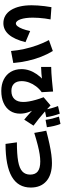

<svg xmlns="http://www.w3.org/2000/svg" viewBox="1011 -1906 977 3040"><g transform="rotate(90 1500.0 -386.5)"><path d="M348 49Q282 49 229.5 18.5Q177 -12 140 -70.5Q103 -129 83.5 -211.5Q64 -294 64 -398Q64 -444 67.5 -497Q71 -550 78 -605Q85 -660 94 -712L288 -698Q280 -659 273.5 -610.5Q267 -562 263.5 -512Q260 -462 260 -418Q260 -359 266.5 -309.5Q273 -260 285.5 -224Q298 -188 315 -168.5Q332 -149 352 -149Q375 -149 396.5 -176Q418 -203 437.5 -253.5Q457 -304 472 -375L648 -301Q605 -127 529.5 -39Q454 49 348 49ZM788 -72Q779 -179 755.5 -284Q732 -389 696.5 -487.5Q661 -586 615 -672L788 -734Q841 -647 879.5 -547.5Q918 -448 943 -338Q968 -228 978 -108Z M1420 82Q1316 82 1238 42.5Q1160 3 1117.5 -69Q1075 -141 1075 -238Q1075 -302 1095.5 -362.5Q1116 -423 1156 -481Q1196 -539 1256 -593L1276 -567Q1200 -558 1146 -553.5Q1092 -549 1040 -548V-708Q1086 -708 1138 -711.5Q1190 -715 1260 -721Q1330 -727 1430 -738L1440 -558Q1387 -520 1347.5 -468Q1308 -416 1286.5 -357.5Q1265 -299 1265 -240Q1265 -162 1305 -120Q1345 -78 1420 -78Q1504 -78 1549.5 -126.5Q1595 -175 1595 -266Q1595 -307 1586.5 -356.5Q1578 -406 1561.5 -464Q1545 -522 1520 -588L1650 -698Q1699 -651 1752.5 -603.5Q1806 -556 1861.5 -511.5Q1917 -467 1970 -428L1875 -281Q1854 -298 1830 -318.5Q1806 -339 1773 -369Q1740 -399 1690 -445L1703 -470Q1731 -416 1748 -372.5Q1765 -329 1772.5 -291.5Q1780 -254 1780 -216Q1780 -125 1736 -58Q1692 9 1611 45.5Q1530 82 1420 82ZM1717 -605Q1707 -664 1693.5 -713.5Q1680 -763 1659 -816L1780 -844Q1799 -793 1812.5 -741.5Q1826 -690 1836 -630ZM1878 -619Q1870 -678 1857.5 -727.5Q1845 -777 1827 -831L1943 -855Q1963 -803 1975 -751.5Q1987 -700 1995 -640Z M2234 -165Q2422 -165 2534 -185Q2646 -205 2695.5 -251.5Q2745 -298 2745 -375Q2745 -457 2694 -496Q2643 -535 2537 -535Q2486 -535 2423 -525.5Q2360 -516 2277.5 -495Q2195 -474 2085 -440L2050 -630Q2168 -661 2261.5 -681Q2355 -701 2429 -710.5Q2503 -720 2562 -720Q2747 -720 2848.5 -632Q2950 -544 2950 -385Q2950 -184 2778 -84.5Q2606 15 2259 15Z"/></g></svg>

Font: M PLUS 2 Black
Style: Regular
Weight: 900
Designer: Coji Morishita
Foundry: UNDERFOREST DESIGN
Version: Version 1.001